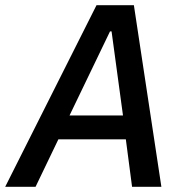

<svg xmlns="http://www.w3.org/2000/svg" viewBox="-63 -720 688 740"><path d="M-43 0H74L162 -183H422L446 0H559L453 -700H309ZM205 -275 361 -599H367L411 -275Z"/></svg>

Font: Fixel Text 20240404 Medium
Style: Italic
Weight: 500
Width: 4
Italic angle: -10°
Designer: AlfaBravo + MacPaw
Foundry: Kyrylo Tkachov, Marchela Mozhyna, Serhii Makarenko, Maria Weinstein, Zakhar Kryvoshyya
Version: Version 1.211;Glyphs 3.2 (3225)